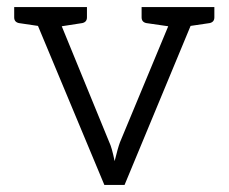

<svg xmlns="http://www.w3.org/2000/svg" viewBox="-20 -521 644 541"><path d="M584 -472Q584 -459 571 -456L517 -448L331 0H274L87 -448L33 -456Q20 -459 20 -472V-501H225V-472Q225 -459 212 -456L154 -447L288 -120Q295 -106 303 -67Q312 -104 318 -120L454 -447L392 -456Q379 -459 379 -472V-501H584Z"/></svg>

Font: Aleo Light
Style: Regular
Weight: 300
Designer: Alessio Laiso
Foundry: Alessio Laiso
Version: Version 2.000